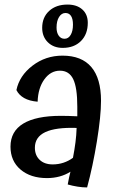

<svg xmlns="http://www.w3.org/2000/svg" viewBox="-20 -787 516 842"><path d="M423 -345Q423 -278 405 -167.5Q387 -57 362 35Q342 35 320 31.5Q298 28 277 22Q280 5 283 -9Q286 -23 289 -34Q267 -20 241 -13Q215 -6 186 -6Q114 -6 70 -43.5Q26 -81 26 -144Q26 -211 82 -245Q138 -279 247 -279Q265 -279 280.5 -278.5Q296 -278 319 -277Q319 -288 319 -298.5Q319 -309 319 -319Q319 -403 301 -440Q283 -477 243 -477Q202 -477 174.5 -439Q147 -401 145 -341Q109 -344 86 -357Q63 -370 52 -392Q65 -455 122.5 -499Q180 -543 254 -543Q338 -543 380.5 -493Q423 -443 423 -345ZM133 -139Q133 -106 154 -86Q175 -66 211 -66Q236 -66 258.5 -73.5Q281 -81 300 -95Q307 -132 311 -163Q315 -194 316 -226Q224 -229 178.5 -207.5Q133 -186 133 -139ZM165 -665Q165 -711 195.5 -739Q226 -767 276 -767Q317 -767 341 -745.5Q365 -724 365 -687Q365 -637 335 -607Q305 -577 255 -577Q215 -577 190 -601.5Q165 -626 165 -665ZM300 -679Q300 -704 291.5 -717Q283 -730 267 -730Q250 -730 239 -712.5Q228 -695 228 -666Q228 -644 237.5 -630.5Q247 -617 263 -617Q280 -617 290 -634Q300 -651 300 -679Z"/></svg>

Font: Atma Medium
Style: Regular
Weight: 500
Designer: Gregori Vincens, Jeremie Hornus, Riccardo Olocco, Yoann Minet.
Foundry: black foundry
Version: Version 1.101;PS 1.100;hotconv 1.0.86;makeotf.lib2.5.63406